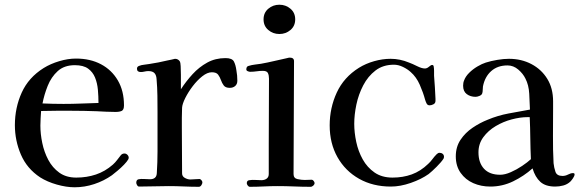

<svg xmlns="http://www.w3.org/2000/svg" viewBox="-20 -790 2457 813"><path d="M397 -354Q397 -382 394.5 -410Q392 -438 382.5 -461.5Q373 -485 353 -499.5Q333 -514 297 -514Q252 -514 224.5 -489Q197 -464 182 -426.5Q167 -389 160 -352Q182 -351 204.5 -350.5Q227 -350 249 -350Q286 -350 323 -351.5Q360 -353 397 -354ZM525 -122Q525 -119 523 -115Q518 -106 505 -92.5Q492 -79 477.5 -67Q463 -55 454 -48Q420 -24 379 -10.5Q338 3 296 3Q261 3 220.5 -8.5Q180 -20 150 -39Q94 -76 68.5 -135.5Q43 -195 43 -260Q43 -334 72 -398Q101 -462 165 -502Q194 -520 231 -531Q268 -542 302 -542Q362 -542 407.5 -518Q453 -494 479 -449.5Q505 -405 505 -344Q505 -325 495.5 -320.5Q486 -316 469 -316Q449 -316 429 -317Q409 -318 389 -319Q362 -320 335.5 -320.5Q309 -321 283 -321Q251 -321 218.5 -321Q186 -321 154 -320Q153 -304 152 -289Q151 -274 151 -258Q151 -223 159 -184.5Q167 -146 184.5 -113Q202 -80 231 -59Q260 -38 303 -38Q347 -38 386 -51Q425 -64 458 -93Q468 -102 475.5 -112Q483 -122 491 -132Q497 -140 507 -140Q514 -140 519.5 -134.5Q525 -129 525 -122Z M985 -448Q985 -434 976 -426Q967 -418 953 -418Q935 -418 927.5 -428Q920 -438 915.5 -451Q911 -464 903.5 -474Q896 -484 877 -484Q858 -484 836.5 -467Q815 -450 796 -425Q777 -400 764.5 -375Q752 -350 751 -334Q750 -313 750 -291.5Q750 -270 750 -249Q750 -201 750.5 -152.5Q751 -104 751 -56Q751 -43 763 -36.5Q775 -30 786 -30Q796 -30 805 -31Q814 -32 824 -32Q829 -32 833 -27Q837 -22 837 -18Q837 -12 832.5 -5.5Q828 1 822 1Q790 1 758 -0.5Q726 -2 694 -2Q663 -2 632 -1Q601 0 569 0Q564 0 560.5 -6Q557 -12 557 -16Q557 -29 567 -31Q578 -33 591 -32Q604 -31 615 -31Q643 -31 644 -57Q647 -103 647 -149Q647 -195 647 -241V-315Q647 -350 646.5 -385Q646 -420 643 -455Q642 -472 634 -480.5Q626 -489 608 -489Q600 -489 592 -487Q584 -485 576 -485Q560 -485 560 -499Q560 -508 569 -511Q579 -515 590.5 -516Q602 -517 612 -519Q652 -525 689 -534Q692 -534 706 -537.5Q720 -541 721 -541Q735 -541 742 -529Q744 -526 745 -510Q746 -494 746 -473.5Q746 -453 746 -435.5Q746 -418 746 -412Q768 -446 795.5 -476Q823 -506 857.5 -525Q892 -544 935 -544Q963 -544 970.5 -529.5Q978 -515 981 -492Q983 -482 984 -470.5Q985 -459 985 -448Z M1312 -15Q1312 -9 1306.5 -4Q1301 1 1295 1Q1260 1 1225 -0.5Q1190 -2 1155 -2Q1126 -2 1096.5 -0.5Q1067 1 1038 1Q1033 1 1029 -4.5Q1025 -10 1025 -14Q1025 -26 1036 -27Q1048 -29 1061.5 -28Q1075 -27 1087 -27Q1100 -27 1109 -33.5Q1118 -40 1118 -53V-183L1119 -457Q1119 -471 1114.5 -480.5Q1110 -490 1093 -490Q1080 -490 1066.5 -488Q1053 -486 1039 -486Q1035 -486 1029 -488.5Q1023 -491 1023 -496Q1023 -509 1033 -511Q1046 -515 1059 -516.5Q1072 -518 1085 -520Q1113 -525 1140.5 -531.5Q1168 -538 1196 -544Q1202 -546 1207 -546Q1225 -546 1225 -531Q1225 -412 1224 -292.5Q1223 -173 1223 -53Q1223 -35 1240 -31.5Q1257 -28 1270 -28Q1278 -28 1285.5 -28.5Q1293 -29 1300 -29Q1304 -29 1308 -24Q1312 -19 1312 -15ZM1230 -708Q1230 -680 1210 -663Q1190 -646 1163 -646Q1136 -646 1116 -663Q1096 -680 1096 -708Q1096 -736 1116 -753Q1136 -770 1163 -770Q1190 -770 1210 -753Q1230 -736 1230 -708Z M1860 -126Q1860 -124 1859.5 -122Q1859 -120 1858 -118Q1849 -104 1829 -84Q1809 -64 1795 -53Q1764 -31 1719.5 -15.5Q1675 0 1635 0Q1559 0 1500.5 -33Q1442 -66 1409 -124.5Q1376 -183 1376 -259Q1376 -333 1406 -398Q1436 -463 1500 -503Q1529 -521 1564.5 -531Q1600 -541 1634 -541Q1654 -541 1673.5 -537Q1693 -533 1712 -525Q1726 -520 1746 -510Q1766 -500 1779 -500Q1788 -500 1796.5 -507.5Q1805 -515 1810 -515Q1814 -515 1816 -511Q1818 -501 1818 -490Q1818 -479 1818 -469Q1820 -444 1821.5 -420Q1823 -396 1824 -372Q1824 -370 1824 -367.5Q1824 -365 1824 -363Q1824 -353 1815.5 -348.5Q1807 -344 1799 -344Q1790 -344 1786 -352.5Q1782 -361 1780 -368Q1772 -398 1757.5 -431Q1743 -464 1719 -485Q1706 -497 1686.5 -506.5Q1667 -516 1648 -516Q1602 -516 1570 -491.5Q1538 -467 1518 -428.5Q1498 -390 1489 -347Q1480 -304 1480 -266Q1480 -229 1488.5 -189Q1497 -149 1516 -115Q1535 -81 1566 -59.5Q1597 -38 1642 -38Q1686 -38 1723.5 -51.5Q1761 -65 1793 -96Q1803 -105 1811 -116Q1819 -127 1829 -137Q1835 -143 1841 -143Q1849 -143 1854.5 -138.5Q1860 -134 1860 -126Z M2228 -116Q2226 -160 2225.5 -205Q2225 -250 2223 -294H2214Q2183 -294 2147 -284.5Q2111 -275 2079 -256Q2047 -237 2026.5 -209Q2006 -181 2006 -145Q2006 -101 2029.5 -75.5Q2053 -50 2098 -50Q2118 -50 2143 -61Q2168 -72 2191 -87.5Q2214 -103 2228 -116ZM2413 -52Q2413 -45 2406.5 -35.5Q2400 -26 2395 -21Q2382 -9 2365 -4.5Q2348 0 2331 0Q2290 0 2268 -20Q2246 -40 2235 -77Q2198 -44 2152.5 -22Q2107 0 2056 0Q2017 0 1984 -14.5Q1951 -29 1930.5 -58Q1910 -87 1910 -128Q1910 -168 1930 -198Q1950 -228 1981 -249Q2012 -270 2045 -283Q2088 -301 2133.5 -309.5Q2179 -318 2224 -326Q2223 -356 2221 -393Q2219 -430 2205 -457Q2195 -478 2174.5 -495.5Q2154 -513 2129 -513Q2087 -513 2060 -489Q2033 -465 2025 -424Q2024 -417 2024 -409Q2024 -401 2022 -395Q2020 -388 2010.5 -384Q2001 -380 1994 -380Q1972 -380 1956.5 -391.5Q1941 -403 1941 -427Q1941 -440 1945 -449Q1951 -466 1966.5 -481.5Q1982 -497 2001.5 -508.5Q2021 -520 2037 -525Q2059 -532 2086 -536.5Q2113 -541 2135 -541Q2188 -541 2230.5 -518.5Q2273 -496 2297.5 -456Q2322 -416 2322 -361V-330Q2322 -272 2321.5 -214.5Q2321 -157 2324 -99Q2326 -80 2332 -62.5Q2338 -45 2362 -45Q2374 -45 2385.5 -51Q2397 -57 2406 -57Q2413 -57 2413 -52Z"/></svg>

Font: Kaisei Tokumin Medium
Style: Regular
Weight: 500
Designer: Font-Kai,
Foundry: KAZUO KANAI
Version: Version 5.003